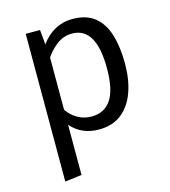

<svg xmlns="http://www.w3.org/2000/svg" viewBox="-114 -642 842 951"><g transform="rotate(-15 307.5 -166.5)"><path d="M344.6 -551.3Q416.4 -551.3 459.2 -516.4Q502.1 -481.5 521 -418.2Q540 -354.9 540 -270.3Q540 -188.7 517.2 -124.9Q494.4 -61 448.2 -24.6Q402.1 11.8 331.8 11.8Q243.1 11.8 189.2 -50.8V206.7L103.1 217.4V-540H176.4L183.6 -464.6Q213.3 -506.2 254.4 -528.7Q295.4 -551.3 344.6 -551.3ZM324.1 -482.1Q279.5 -482.1 245.1 -455.1Q210.8 -428.2 189.2 -395.4V-127.7Q210.3 -96.4 242.3 -78.2Q274.4 -60 312.8 -60Q380 -60 413.8 -111.3Q447.7 -162.6 447.7 -270.8Q447.7 -482.1 324.1 -482.1Z"/></g></svg>

Font: FiraCode Nerd Font
Style: Regular
Weight: 400
Designer: Carrois Corporate, Edenspiekermann AG, Nikita Prokopov
Foundry: Carrois Corporate, Edenspiekermann AG, Nikita Prokopov
Version: Version 6.002;Nerd Fonts 2.1.0